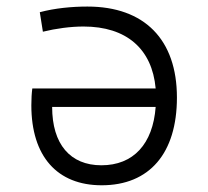

<svg xmlns="http://www.w3.org/2000/svg" viewBox="-20 -547 626 577"><path d="M285.6 9.8C429.2 9.8 511.7 -86.4 511.7 -253.9C511.7 -428.2 414.1 -527.3 242.7 -527.3C196.3 -527.3 145 -522.5 99.6 -510.3L108.9 -451.7C148.4 -461.4 192.4 -467.3 231 -467.3C359.9 -467.3 437 -400.4 447.8 -281.2H77.1C75.2 -267.6 74.2 -249.5 74.2 -230.5C74.2 -77.1 151.9 9.8 285.6 9.8ZM447.8 -225.6C439.5 -114.3 380.9 -50.3 284.7 -50.3C190.9 -50.3 136.7 -113.8 136.7 -225.6Z"/></svg>

Font: Cascadia Code Light
Style: Regular
Weight: 300
Monospace: yes
Designer: Aaron Bell
Foundry: Saja Typeworks
Version: Version 2404.023